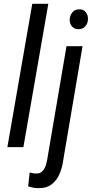

<svg xmlns="http://www.w3.org/2000/svg" viewBox="-20 -770 480 1005"><path d="M232.9 -750 102.5 0H18.6L148.9 -750ZM328.1 -528.3H412.1L312 62.5Q307.1 101.6 293.2 136.7Q279.3 171.9 251.7 193.8Q224.1 215.8 179.2 214.8Q166 214.8 153.1 212.2Q140.1 209.5 127.4 205.6L135.3 132.8Q143.6 134.8 151.9 136.5Q160.2 138.2 168.9 138.2Q189.5 138.7 201.4 126.7Q213.4 114.7 219 97.4Q224.6 80.1 227.5 63ZM344.7 -667.5Q345.7 -689 358.4 -704.8Q371.1 -720.7 393.6 -721.2Q416 -722.2 428.7 -706.5Q441.4 -690.9 440.4 -668.9Q439.9 -647.9 426.8 -632.8Q413.6 -617.7 391.6 -617.2Q369.6 -616.7 356.9 -631.6Q344.2 -646.5 344.7 -667.5Z"/></svg>

Font: Roboto Condensed
Style: Italic
Weight: 400
Italic angle: -12°
Designer: Christian Robertson
Foundry: Google
Version: Version 3.0